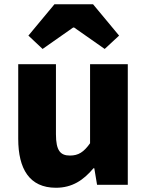

<svg xmlns="http://www.w3.org/2000/svg" viewBox="-20 -872 694 906"><path d="M244 14C321 14 374 -22 421 -78H425L438 0H583V-569H405V-196C375 -154 350 -138 310 -138C265 -138 244 -161 244 -239V-569H66V-217C66 -75 119 14 244 14ZM114 -704 181 -641 325 -742H330L474 -641L542 -704L419 -852H237Z"/></svg>

Font: Noto Sans HK Black
Style: Regular
Weight: 900
Designer: Ryoko NISHIZUKA 西塚涼子 (kana, bopomofo & ideographs); Paul D. Hunt (Latin, Greek & Cyrillic); Sandoll Communications 산돌커뮤니
Foundry: Adobe
Version: Version 2.004;hotconv 1.0.118;makeotfexe 2.5.65603